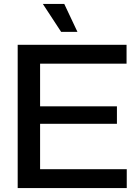

<svg xmlns="http://www.w3.org/2000/svg" viewBox="-20 -957 694 977"><path d="M70 0V-729H624V-633H156L184 -662V-67L156 -96H625V0ZM158 -327V-416H575V-327ZM291 -795 198 -937H307L374 -795Z"/></svg>

Font: Mona Sans SemiExpanded Medium
Style: Regular
Weight: 500
Width: 6
Designer: Deni Anggara
Foundry: GitHub
Version: Version 2.000